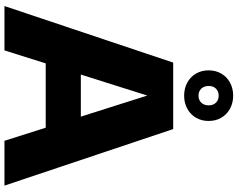

<svg xmlns="http://www.w3.org/2000/svg" viewBox="-120 -922 1043 842"><g transform="rotate(90 401.0 -501.5)"><path d="M598 0 540.5 -181H258.5L201.5 0H7L255 -740H546.5L794.5 0ZM307.5 -335H492L399.5 -626.5ZM289 -895.5Q289 -926.5 303.2 -951Q317.5 -975.5 342.8 -989.2Q368 -1003 400 -1003Q432 -1003 457.2 -989.2Q482.5 -975.5 496.8 -951Q511 -926.5 511 -895.5Q511 -864.5 496.8 -840Q482.5 -815.5 457.2 -801.8Q432 -788 400 -788Q368 -788 342.8 -801.8Q317.5 -815.5 303.2 -840Q289 -864.5 289 -895.5ZM442.5 -895.5Q442.5 -915.5 430.8 -927.5Q419 -939.5 400 -939.5Q381 -939.5 369.2 -927.5Q357.5 -915.5 357.5 -895.5Q357.5 -875.5 369.2 -863.2Q381 -851 400 -851Q419 -851 430.8 -863.2Q442.5 -875.5 442.5 -895.5Z"/></g></svg>

Font: Encode Sans Semi Expanded ExBd
Style: Regular
Weight: 800
Width: 6
Designer: Multiple Designers
Foundry: Impallari Type
Version: Version 2.000